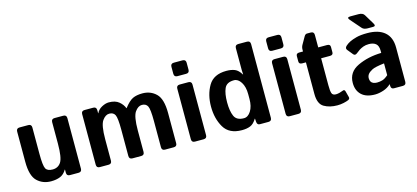

<svg xmlns="http://www.w3.org/2000/svg" viewBox="-60 -1185 3618 1666"><g transform="rotate(-15 1748.5 -352.5)"><path d="M65.4 -212.9V-483.4Q65.4 -512.7 94.7 -512.7H172.9Q202.1 -512.7 202.1 -483.4V-248Q202.1 -141.6 216.8 -113.8Q231.4 -85.9 278.3 -85.9Q328.1 -85.9 354 -125.7Q379.9 -165.5 379.9 -291V-483.4Q379.9 -512.7 409.2 -512.7H487.3Q516.6 -512.7 516.6 -483.4V-29.3Q516.6 0 487.3 0H410.2Q380.9 0 380.9 -29.3V-57.6H378.9Q356.4 -19 321.8 -4.6Q287.1 9.8 239.7 9.8Q165 9.8 115.2 -38.1Q65.4 -85.9 65.4 -212.9Z M678.7 0Q649.4 0 649.4 -29.3V-483.4Q649.4 -512.7 678.7 -512.7H755.9Q785.2 -512.7 785.2 -483.4V-455.1H787.1Q801.3 -486.3 835 -504.4Q868.7 -522.5 897.9 -522.5Q956.5 -522.5 989 -495.1Q1021.5 -467.8 1033.7 -434.1H1035.6Q1078.1 -489.3 1112.5 -505.9Q1147 -522.5 1200.7 -522.5Q1272.9 -522.5 1322.5 -474.6Q1372.1 -426.8 1372.1 -299.8V-29.3Q1372.1 0 1342.8 0H1264.6Q1235.4 0 1235.4 -29.3V-264.6Q1235.4 -371.1 1220.9 -398.9Q1206.5 -426.8 1169.9 -426.8Q1135.7 -426.8 1107.4 -386.7Q1079.1 -346.7 1079.1 -221.7V-29.3Q1079.1 0 1049.8 0H971.7Q942.4 0 942.4 -29.3V-264.6Q942.4 -371.1 928 -398.9Q913.6 -426.8 877 -426.8Q842.8 -426.8 814.5 -387Q786.1 -347.2 786.1 -221.7V-29.3Q786.1 0 756.8 0Z M1533.2 0Q1503.9 0 1503.9 -29.3V-483.4Q1503.9 -512.7 1533.2 -512.7H1611.3Q1640.6 -512.7 1640.6 -483.4V-29.3Q1640.6 0 1611.3 0ZM1533.2 -587.9Q1503.9 -587.9 1503.9 -617.2V-679.7Q1503.9 -709 1533.2 -709H1611.3Q1640.6 -709 1640.6 -679.7V-617.2Q1640.6 -587.9 1611.3 -587.9Z M1746.1 -256.3Q1746.1 -363.8 1792.7 -443.1Q1839.4 -522.5 1954.1 -522.5Q1998 -522.5 2029.3 -509.8Q2060.5 -497.1 2085.9 -455.1H2087.9Q2085.9 -474.6 2085.9 -494.1V-691.4Q2085.9 -720.7 2115.2 -720.7H2193.4Q2222.7 -720.7 2222.7 -691.4V-29.3Q2222.7 0 2193.4 0H2116.2Q2091.8 0 2089.8 -29.3L2087.9 -57.6H2085.9Q2060.5 -15.6 2029.3 -2.9Q1998 9.8 1954.1 9.8Q1839.4 9.8 1792.7 -69.6Q1746.1 -148.9 1746.1 -256.3ZM1890.6 -256.3Q1890.6 -178.2 1910.9 -132.1Q1931.2 -85.9 1997.1 -85.9Q2033.7 -85.9 2059.8 -127.2Q2085.9 -168.5 2085.9 -234.4V-278.3Q2085.9 -344.2 2059.8 -385.5Q2033.7 -426.8 1997.1 -426.8Q1931.2 -426.8 1910.9 -380.6Q1890.6 -334.5 1890.6 -256.3Z M2384.8 0Q2355.5 0 2355.5 -29.3V-483.4Q2355.5 -512.7 2384.8 -512.7H2462.9Q2492.2 -512.7 2492.2 -483.4V-29.3Q2492.2 0 2462.9 0ZM2384.8 -587.9Q2355.5 -587.9 2355.5 -617.2V-679.7Q2355.5 -709 2384.8 -709H2462.9Q2492.2 -709 2492.2 -679.7V-617.2Q2492.2 -587.9 2462.9 -587.9Z M2607.9 -415Q2579.1 -415 2579.1 -439.5V-488.3Q2579.1 -512.7 2607.9 -512.7H2641.1V-529.8Q2641.1 -551.8 2651.4 -569.8L2689 -635.7Q2699.7 -654.3 2714.4 -654.3H2748.5Q2777.8 -654.3 2777.8 -625V-512.7H2856.9Q2885.7 -512.7 2885.7 -488.3V-439.5Q2885.7 -415 2856.9 -415H2777.8V-172.9Q2777.8 -123 2784.9 -101.3Q2792 -79.6 2821.8 -79.6Q2836.9 -79.6 2856 -84.7Q2875 -89.8 2885.7 -94.7Q2902.8 -102.5 2908.2 -83.5L2922.9 -27.8Q2927.2 -11.2 2910.2 -3.4Q2894 3.9 2866 10Q2837.9 16.1 2809.6 16.1Q2739.7 16.1 2690.4 -12.7Q2641.1 -41.5 2641.1 -131.3V-415Z M3105 -671.9Q3079.6 -700.7 3115.7 -700.7H3189.9Q3228 -700.7 3241.7 -677.7L3294.4 -590.3Q3312 -561.5 3284.2 -561.5H3234.9Q3201.2 -561.5 3185.5 -579.6ZM2987.3 -136.7Q2987.3 -234.4 3080.6 -278.3Q3173.8 -322.3 3293.5 -325.2V-344.7Q3293.5 -389.6 3271 -408.2Q3248.5 -426.8 3208.5 -426.8Q3180.2 -426.8 3158.4 -418.7Q3136.7 -410.6 3120.8 -400.1Q3105 -389.6 3092.3 -378.9Q3069.8 -359.4 3055.2 -377L3014.6 -426.8Q2999.5 -445.3 3022 -464.8Q3039.1 -480 3061.8 -491.2Q3084.5 -502.4 3122.1 -512.5Q3159.7 -522.5 3219.7 -522.5Q3321.3 -522.5 3375.7 -475.6Q3430.2 -428.7 3430.2 -337.4V-29.3Q3430.2 0 3400.9 0H3320.8Q3294.4 0 3294.4 -29.3V-43.9H3293.5Q3264.6 -16.1 3224.4 -3.2Q3184.1 9.8 3150.4 9.8Q3070.3 9.8 3028.8 -29.5Q2987.3 -68.8 2987.3 -136.7ZM3131.8 -139.6Q3131.8 -122.6 3138.7 -110.1Q3145.5 -97.7 3160.2 -91.8Q3174.8 -85.9 3192.9 -85.9Q3217.8 -85.9 3241.2 -92.8Q3264.6 -99.6 3293.5 -125V-231Q3211.4 -221.7 3183.6 -207Q3155.8 -192.4 3143.8 -176.8Q3131.8 -161.1 3131.8 -139.6Z"/></g></svg>

Font: Istok
Style: Bold
Weight: 700
Designer: Andrey V. Panov
Foundry: Andrey V. Panov
Version: Version 1.0.1